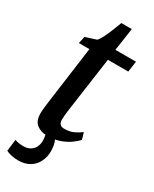

<svg xmlns="http://www.w3.org/2000/svg" viewBox="-226 -747 803 999"><g transform="rotate(30 175.5 -247.0)"><path d="M175.5 -177.5Q173 -161 171.5 -148.2Q170 -135.5 169 -124.5Q168 -113.5 168 -100.5Q168 -84 176.2 -75Q184.5 -66 201 -66Q235 -66 259 -77.8Q283 -89.5 299 -102.5L311 -62Q299 -48.5 276 -31.5Q253 -14.5 219.8 -2.2Q186.5 10 142.5 10Q105 10 80 -9.5Q55 -29 55 -74.5Q55 -79.5 55.2 -86Q55.5 -92.5 56.5 -102.2Q57.5 -112 59.2 -125.8Q61 -139.5 63.5 -159.5L108.5 -490.5H45L54.5 -532.5L119.5 -553.5Q131 -565.5 142.8 -589.8Q154.5 -614 165.5 -641.5Q176.5 -669 184.5 -691H247.5L227.5 -555H351L342 -490.5H219.5ZM75.5 196.5Q55.5 196.5 34.8 192Q14 187.5 3 180.5L11.5 110.5Q18 113.5 31.8 116.2Q45.5 119 60 119Q87.5 119 104.2 108.5Q121 98 128.8 81.5Q136.5 65 137 47.5Q137.5 25 133.5 11.8Q129.5 -1.5 126 -12.5L152.5 -14.5L179 -12.5Q188 1 194.5 22.2Q201 43.5 201 72.5Q201 103.5 187.2 132.2Q173.5 161 145.5 178.8Q117.5 196.5 75.5 196.5Z"/></g></svg>

Font: Merriweather Medium
Style: Italic
Weight: 500
Italic angle: -7.8°
Version: Version 2.101